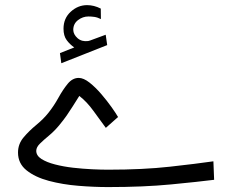

<svg xmlns="http://www.w3.org/2000/svg" viewBox="-20 -741 920 760"><path d="M273.9 -553.2Q256.3 -565.4 243.9 -582.3Q231.4 -599.1 231.4 -627.4Q231.4 -668.5 260 -694.6Q288.6 -720.7 324.7 -720.7Q352.1 -720.7 378.9 -707L379.4 -665.5Q365.7 -672.4 353.5 -674.1Q341.3 -675.8 330.1 -675.8Q307.6 -675.8 288.8 -661.4Q270 -647 270 -622.6Q270.5 -604.5 287.1 -589.8Q303.7 -575.2 329.1 -578.6Q330.6 -578.6 336.4 -580.6L398.4 -603.5L404.3 -562.5L222.7 -490.7L217.3 -530.8ZM407.2 -69.3Q546.4 -69.3 652.1 -81.1Q757.8 -92.8 824.7 -102.5L827.6 -29.3Q765.6 -21.5 657 -11Q548.3 -0.5 408.2 -0.5Q351.6 -0.5 289.6 -5.6Q227.5 -10.7 173.3 -25.1Q119.1 -39.6 85.2 -66.7Q51.3 -93.8 51.3 -137.2Q51.3 -170.9 73.2 -197Q95.2 -223.1 123.8 -246.6Q152.3 -270 172.4 -295.4Q193.4 -321.8 211.2 -354Q229 -386.2 248 -409.4Q267.1 -432.6 291.5 -432.6Q311 -432.6 334.7 -413.8Q358.4 -395 381.3 -368.2Q404.3 -341.3 422.1 -316.2Q439.9 -291 447.3 -277.8L398.9 -234.9Q376 -265.6 349.9 -302Q323.7 -338.4 293.9 -361.3Q278.8 -337.4 267.6 -319.6Q256.3 -301.8 244.4 -284.4Q232.4 -267.1 213.9 -244.6Q194.8 -221.7 173.8 -204.3Q152.8 -187 138.2 -172.6Q123.5 -158.2 123.5 -144Q123.5 -125 144 -111.8Q164.6 -98.6 197.8 -90.1Q231 -81.5 269.3 -77.1Q307.6 -72.8 344.2 -71Q380.9 -69.3 407.2 -69.3Z"/></svg>

Font: Vazirmatn FD Light
Style: Regular
Weight: 300
Designer: Saber Rastikerdar
Foundry: Saber Rastikerdar
Version: Version 33.003